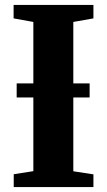

<svg xmlns="http://www.w3.org/2000/svg" viewBox="-20 -763 436 783"><path d="M116 -65V-673.5L35.5 -688V-743H361V-688L279 -673.5V-64.5L361 -52V0H36V-52.5ZM345.5 -423V-365.5H48V-423Z"/></svg>

Font: Merriweather 48pt ExtraBold
Style: Regular
Weight: 800
Version: Version 2.100